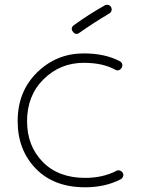

<svg xmlns="http://www.w3.org/2000/svg" viewBox="-20 -777 604 816"><path d="M342 19Q209 19 132 -60.5Q55 -140 55 -262Q55 -388 137.5 -469Q220 -550 336 -550Q426 -550 489 -517Q506 -506 497 -489Q486 -472 469 -481Q417 -510 336 -510Q236 -510 165.5 -440.5Q95 -371 95 -262Q95 -157 161.5 -89Q228 -21 342 -21Q417 -21 475 -51Q482 -55 490 -52Q498 -49 502 -42Q506 -35 503 -27Q500 -19 493 -15Q427 19 342 19ZM318 -638Q302 -626 290 -642Q278 -658 294 -670Q356 -715 425 -754Q432 -758 440 -756Q448 -754 452 -747Q456 -740 454 -732Q452 -724 445 -720Q379 -681 318 -638Z"/></svg>

Font: Hoogli Light
Style: Regular
Weight: 300
Designer: Anand Singh Naorem
Foundry: Brand New Type
Version: Version 1.00 b007